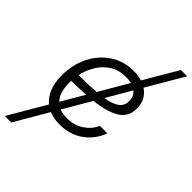

<svg xmlns="http://www.w3.org/2000/svg" viewBox="-303 -832 1139 1139"><g transform="rotate(45 266.5 -262.0)"><path d="M-32.7 204.1 104.5 -29.8Q71.8 -56.2 53.7 -100.1Q35.6 -144 35.6 -205.6Q35.6 -296.9 72.5 -369.4Q109.4 -441.9 173.3 -483.9Q237.3 -525.9 318.8 -525.9Q357.4 -525.9 389.2 -516.1L513.2 -727.5H565.9L430.7 -496.6Q490.7 -456.5 490.7 -380.9Q490.7 -311 435.3 -276.9Q379.9 -242.7 275.9 -231L174.8 -57.6Q201.2 -46.9 236.3 -46.9Q297.4 -46.9 342 -76.4Q386.7 -106 407.7 -153.3H470.7Q444.8 -81.1 382.3 -35.4Q319.8 10.3 232.9 10.3Q183.1 10.3 144.5 -5.9L22 204.1ZM252 -281.7 357.9 -463.4Q337.9 -468.3 313.5 -468.3Q255.4 -468.3 212.9 -442.4Q170.4 -416.5 143.6 -372.8Q116.7 -329.1 105.5 -276.9Q148.4 -276.9 184.8 -278.1Q221.2 -279.3 252 -281.7ZM136.2 -84 219.2 -226.1Q191.4 -224.1 161.4 -223.4Q131.3 -222.7 98.6 -222.2Q98.1 -212.4 98.1 -202.6Q98.1 -166.5 106.9 -136Q115.7 -105.5 136.2 -84ZM399.4 -442.9 309.6 -288.6Q371.1 -298.8 399.2 -320.6Q427.2 -342.3 427.2 -379.9Q427.2 -419.4 399.4 -442.9Z"/></g></svg>

Font: Inter Display Light
Style: Italic
Weight: 300
Italic angle: -9.39999°
Designer: Rasmus Andersson
Foundry: rsms
Version: Version 4.000;git-a52131595